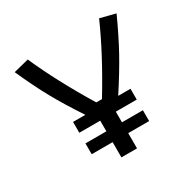

<svg xmlns="http://www.w3.org/2000/svg" viewBox="-141 -763 908 906"><g transform="rotate(-30 313.5 -310.5)"><path d="M271 -83H157V-142H271V-200H157V-259H224Q163 -351 122 -425Q81 -499 36 -600L119 -621Q189 -463 298 -284H329Q438 -463 508 -621L591 -600Q546 -501 505.5 -427.5Q465 -354 403 -259H470V-200H356V-142H470V-83H356V0H271Z"/></g></svg>

Font: Athiti Medium
Style: Regular
Weight: 500
Designer: CadsonDemak Team
Foundry: CadsonDemak
Version: Version 1.033